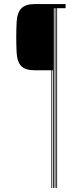

<svg xmlns="http://www.w3.org/2000/svg" viewBox="-20 -820 401 940"><path d="M61.2 -566Q58 -637.8 61.2 -709Q63.5 -757.8 84.4 -778.9Q105.2 -800 149.2 -800H301.2V-780H259.5V100H255.5V-780H251.5V100H247.5V-780H243.5V100H239.5V-476H235.5V100H231.5V-476H149.2Q103.8 -476 83.6 -496.9Q63.5 -517.8 61.2 -566Z"/></svg>

Font: Big Shoulders Inline Display Thin
Style: Regular
Weight: 100
Designer: Patric King
Foundry: XO Type Co
Version: Version 1.000